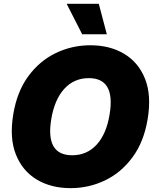

<svg xmlns="http://www.w3.org/2000/svg" viewBox="-20 -974 811 1004"><path d="M349.1 9.8Q247.1 9.8 172.1 -35.2Q97.2 -80.1 63 -166.3Q28.8 -252.4 49.3 -376Q68.8 -494.6 127.7 -575Q186.5 -655.3 271.2 -696.3Q356 -737.3 452.6 -737.3Q554.2 -737.3 629.2 -692.6Q704.1 -647.9 738.5 -561.8Q772.9 -475.6 752 -350.6Q732.4 -232.4 673.3 -152.1Q614.3 -71.8 529.8 -31Q445.3 9.8 349.1 9.8ZM357.4 -162.1Q434.6 -162.1 485.6 -217.8Q536.6 -273.4 553.2 -376Q584.5 -565.4 444.3 -565.4Q367.2 -565.4 316.2 -509.5Q265.1 -453.6 248 -350.6Q216.8 -162.1 357.4 -162.1ZM409.7 -794.9 328.6 -954.1H496.6L538.6 -794.9Z"/></svg>

Font: Inter Tight Black
Style: Italic
Weight: 900
Italic angle: -9.39999°
Designer: Rasmus Andersson
Foundry: rsms
Version: Version 3.004; ttfautohint (v1.8.4.7-5d5b)